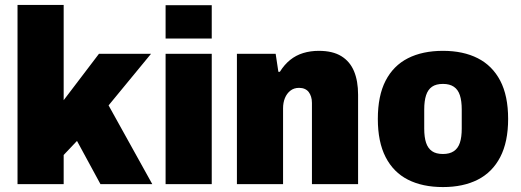

<svg xmlns="http://www.w3.org/2000/svg" viewBox="-20 -746 2110 778"><path d="M51 0V-726H238V-340L381 -528H592L420 -319L597 0H387L292 -175L238 -118V0Z M651 -590V-725H838V-590ZM651 0V-528H838V0Z M940 0V-528H1097L1108 -455H1114Q1132 -484 1155.5 -503Q1179 -522 1208.5 -531Q1238 -540 1272 -540Q1328 -540 1363 -518.5Q1398 -497 1414.5 -457.5Q1431 -418 1431 -362V0H1244V-329Q1244 -343 1240.5 -354Q1237 -365 1231 -373Q1225 -381 1215 -385.5Q1205 -390 1192 -390Q1171 -390 1156.5 -378.5Q1142 -367 1134.5 -348.5Q1127 -330 1127 -307V0Z M1775 12Q1692 12 1633 -18Q1574 -48 1542.5 -109.5Q1511 -171 1511 -264Q1511 -358 1542.5 -419Q1574 -480 1633 -510Q1692 -540 1775 -540Q1857 -540 1916 -510Q1975 -480 2007 -419Q2039 -358 2039 -264Q2039 -171 2007 -109.5Q1975 -48 1916 -18Q1857 12 1775 12ZM1775 -122Q1802 -122 1819 -133.5Q1836 -145 1843.5 -167.5Q1851 -190 1851 -225V-302Q1851 -337 1843.5 -360Q1836 -383 1819 -394.5Q1802 -406 1775 -406Q1747 -406 1730.5 -394.5Q1714 -383 1706.5 -360Q1699 -337 1699 -302V-225Q1699 -190 1706.5 -167.5Q1714 -145 1730.5 -133.5Q1747 -122 1775 -122Z"/></svg>

Font: Archivo SemiCondensed Black
Style: Regular
Weight: 900
Width: 4
Designer: Hector Gatti
Foundry: Omnibus-Type
Version: Version 2.001